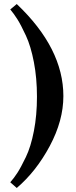

<svg xmlns="http://www.w3.org/2000/svg" viewBox="-20 -728 378 951"><path d="M293.9 -252Q293.9 -130.9 226.6 -4.9Q159.2 121.1 63 203.1L30.8 174.8Q48.8 154.8 65.9 128.4Q83 102.1 107.9 50.5Q132.8 -1 147.9 -79.1Q163.1 -157.2 163.1 -249Q163.1 -340.8 147.9 -419.9Q132.8 -499 108.4 -551.5Q84 -604 66.4 -632.1Q48.8 -660.2 30.8 -681.2L63 -708Q293.9 -488.8 293.9 -252Z"/></svg>

Font: Linux Biolinum O
Style: Bold
Weight: 700
Designer: Philipp H. Poll
Foundry: Philipp H. Poll
Version: Version 1.3.2